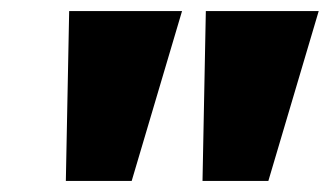

<svg xmlns="http://www.w3.org/2000/svg" viewBox="-20 -725 596 347"><path d="M99 -398 105 -705H309L218 -398ZM346 -398 352 -705H556L465 -398Z"/></svg>

Font: Nunito Sans 12pt Black
Style: Italic
Weight: 900
Italic angle: -9°
Designer: Vernon Adams
Foundry: Vernon Adams
Version: Version 3.101;gftools[0.9.27]